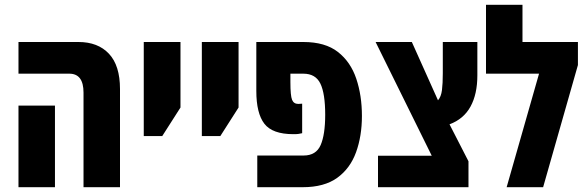

<svg xmlns="http://www.w3.org/2000/svg" viewBox="-20 -780 2444 800"><path d="M328 0V-394Q328 -473 269 -473H57V-605H307Q388 -605 434 -556Q480 -507 480 -409V0ZM57 0V-340H209V0Z M579 -213V-605H732V-332L656 -213Z M821 -213V-605H974V-332L898 -213Z M1052 0V-132H1245Q1297 -132 1316 -175.5Q1335 -219 1335 -302Q1335 -390 1315 -431.5Q1295 -473 1244 -473H1190V-438Q1190 -381 1197 -364Q1204 -347 1223 -347Q1232 -347 1239 -348V-225Q1229 -223 1223.5 -222Q1218 -221 1202 -221Q1115 -221 1081.5 -264.5Q1048 -308 1048 -401V-605H1244Q1335 -605 1388 -563.5Q1441 -522 1464.5 -452Q1488 -382 1488 -297Q1488 -213 1463.5 -145.5Q1439 -78 1385 -39Q1331 0 1241 0Z M1555 0V-131H1779L1545 -605H1696L1805 -362Q1818 -377 1821.5 -404.5Q1825 -432 1825 -475V-605H1969V-466Q1969 -388 1940.5 -336Q1912 -284 1853 -262L1932 -108V0Z M2157 -605H2388V-509L2243 0H2091L2226 -473H2005V-760H2157Z"/></svg>

Font: Noto Sans Hebrew ExtraCondensed ExtraBold
Style: Regular
Weight: 800
Width: 2
Designer: Monotype Design Team
Foundry: Monotype Imaging Inc.
Version: Version 2.004; ttfautohint (v1.8.4.7-5d5b)